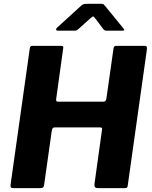

<svg xmlns="http://www.w3.org/2000/svg" viewBox="-20 -981 791 1001"><path d="M265.1 -316.8Q259.2 -316.8 255.4 -313.3Q251.7 -309.7 250 -299.9L210.2 -18.7Q208.5 -6.1 203.3 -3.1Q198.1 0 184.5 0H52.1Q39.2 0 36.7 -4.1Q34.2 -8.1 35.2 -18.8L135.1 -727.3Q136.8 -736.9 139.7 -739.4Q142.7 -742 149.8 -742H299.7Q306.8 -742 308.9 -738.8Q311.1 -735.6 309.1 -726.7L272.9 -465.3Q271.9 -456.5 274.1 -453.7Q276.3 -450.9 283.5 -450.9H520.4Q527.6 -450.9 531 -457.3Q534.4 -463.7 535.4 -472L571.9 -729Q573.6 -737.6 576.9 -739.8Q580.1 -742 587 -742H735.7Q742.8 -742 745 -737.4Q747.1 -732.7 745.1 -718.2L646.3 -16.1Q645.3 -5.4 642 -2.7Q638.7 0 625.9 0H493.4Q479.8 0 475.4 -5Q471 -10 472.7 -22.8L512.4 -308.7Q513.4 -316.8 500.3 -316.8ZM515.6 -833.1 476.4 -885.3Q469.4 -894.9 465.4 -895Q461.4 -895 451 -885.5L389.8 -830.4Q383.1 -824.2 378.5 -822.7Q373.8 -821.1 365.3 -821.1H281.2Q273.4 -821.1 272.7 -826.7Q272.1 -832.4 277.8 -837.1L402.8 -951Q409.9 -957.8 416.9 -959.5Q423.9 -961.1 435.9 -961.1H508.8Q518.3 -961.1 522.7 -955.8Q527.2 -950.6 530.9 -946.4L622.9 -833.6Q629.3 -825.4 627.2 -823.2Q625 -821.1 615.5 -821.1H535.3Q527.7 -821.1 523.6 -824.2Q519.6 -827.2 515.6 -833.1Z"/></svg>

Font: Libre Franklin Thin
Style: Italic
Weight: 100
Italic angle: -8°
Designer: Pablo Impallari, Rodrigo Fuenzalida, Nhung Nguyen
Foundry: Impallari Type
Version: Version 3.000